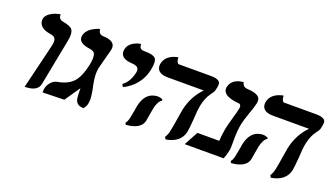

<svg xmlns="http://www.w3.org/2000/svg" viewBox="-57 -956 2353 1362"><g transform="rotate(20 1119.0 -275.0)"><path d="M155.8 5.9 238.3 -335.9Q250 -387.7 224.1 -400.9Q213.9 -405.8 194.8 -409.2Q126.5 -419.9 112.8 -463.4Q108.9 -478 111.8 -493.2Q117.2 -517.6 144 -535.4Q170.9 -553.2 195.8 -559.1L220.2 -564.9Q217.8 -529.3 251.5 -521.5Q253.4 -521 254.9 -521Q311.5 -510.7 326.2 -491.7Q344.7 -465.8 332.5 -405.8Q320.8 -346.7 297.9 -228Q275.4 -111.8 264.6 -55.2Q252.4 5.9 155.8 5.9Z M603 -296.9Q592.8 -249 609.4 -168.9Q623 -111.3 624.5 -68.8Q623 -44.9 620.6 -33.2Q615.7 -13.2 599.6 5.9Q544.9 5.9 535.6 -41Q533.2 -54.7 532.2 -83Q531.7 -109.4 531.2 -120.1Q527.8 -115.2 451.7 -3.9L288.6 0Q290 -7.3 289.6 -9.8Q289.1 -22 292 -34.2Q294.4 -44.9 297.4 -50.8Q320.8 -98.1 361.3 -106Q449.7 -121.6 488.3 -174.8Q518.6 -217.3 535.6 -296.9Q553.2 -380.4 524.4 -397.5Q514.2 -402.8 495.1 -405.8Q411.6 -417 413.6 -465.3Q414.1 -470.7 414.6 -475.1Q418.5 -493.7 430.7 -509.5Q442.9 -525.4 457.3 -534.7Q471.7 -543.9 485.6 -550.5Q499.5 -557.1 508.8 -559.6L518.1 -562Q523.9 -523.4 553.7 -522Q643.6 -520 645 -468.3Q645 -458 642.6 -446.8Q638.2 -426.8 622.6 -372.1Q606.9 -315.9 603 -296.9Z M811.5 -230 799.8 -250Q848.6 -282.7 865.2 -360.8Q874 -401.4 830.1 -408.7Q823.7 -409.7 817.9 -410.2Q730.5 -414.1 728 -467.8Q728 -476.6 729.5 -484.9Q733.4 -504.4 745.4 -519.3Q757.3 -534.2 771.2 -542Q785.2 -549.8 798.3 -554.7Q811.5 -559.6 820.3 -560.5L829.1 -562Q827.1 -524.9 858.4 -522.5Q863.8 -522 870.6 -522Q941.9 -522 956.5 -496.1Q969.2 -472.2 955.6 -410.2Q937 -323.2 866.2 -264.6Q840.8 -244.1 811.5 -230Z M1065.4 -161.1Q1063 -149.9 1056.6 -110.8Q1050.3 -71.3 1048.3 -62Q1036.1 -5.4 952.6 10.3Q937 13.2 921.4 14.2L915.5 -1Q927.7 -11.7 934.6 -43.9Q935.5 -47.4 937.5 -59.1Q941.4 -80.6 943.8 -91.8Q949.2 -127.4 952.1 -140.1Q972.7 -235.8 1045.4 -250.5Q1057.6 -252.9 1069.8 -252.9Q1088.9 -252.4 1106.4 -242.2L1105 -234.9Q1078.1 -218.8 1065.4 -161.1ZM1372.1 -296.9Q1363.8 -256.3 1361.3 -192.9Q1355 -111.3 1350.1 -87.9Q1330.1 -2 1222.2 15.1L1213.4 -2Q1227.5 -21.5 1234.4 -53.2Q1242.2 -90.8 1249.5 -138.2Q1259.3 -202.1 1263.7 -224.1Q1287.1 -331.1 1358.9 -403.8H1087.9Q1016.1 -403.8 1004.9 -448.7Q1002 -462.4 1004.4 -477.1Q1017.6 -540 1094.2 -560.5Q1109.4 -564 1108.9 -564Q1111.3 -523.4 1127.4 -518.1H1370.1Q1438 -518.1 1443.4 -486.3Q1444.8 -474.6 1441.4 -457L1436 -433.1Q1432.6 -419.9 1413.1 -395Q1385.3 -357.9 1372.1 -296.9Z M1689.9 -272.9Q1678.7 -218.8 1679.2 -143.1Q1680.2 -87.4 1675.8 -65.9Q1667.5 -26.9 1655.8 0H1361.8L1419.4 -106H1584.5Q1585 -137.7 1592.8 -183.1Q1593.3 -189.9 1596.2 -205.1Q1602.5 -233.9 1618.7 -291Q1634.3 -345.2 1639.2 -369.1Q1644.5 -401.9 1620.6 -403.8Q1517.1 -411.6 1503.4 -459Q1501 -470.2 1502.9 -481Q1516.1 -542.5 1589.8 -554.7Q1589.8 -554.7 1605 -556.2Q1610.8 -522 1646 -520Q1728 -515.6 1741.7 -483.4Q1747.6 -467.8 1743.7 -446.8Q1735.8 -411.1 1716.3 -359.9Q1695.8 -299.8 1689.9 -272.9Z M1859.9 -161.1Q1857.4 -149.9 1851.1 -110.8Q1844.7 -71.3 1842.8 -62Q1830.6 -5.4 1747.1 10.3Q1731.4 13.2 1715.8 14.2L1710 -1Q1722.2 -11.7 1729 -43.9Q1730 -47.4 1731.9 -59.1Q1735.8 -80.6 1738.3 -91.8Q1743.7 -127.4 1746.6 -140.1Q1767.1 -235.8 1839.8 -250.5Q1852.1 -252.9 1864.3 -252.9Q1883.3 -252.4 1900.9 -242.2L1899.4 -234.9Q1872.6 -218.8 1859.9 -161.1ZM2166.5 -296.9Q2158.2 -256.3 2155.8 -192.9Q2149.4 -111.3 2144.5 -87.9Q2124.5 -2 2016.6 15.1L2007.8 -2Q2022 -21.5 2028.8 -53.2Q2036.6 -90.8 2043.9 -138.2Q2053.7 -202.1 2058.1 -224.1Q2081.5 -331.1 2153.3 -403.8H1882.3Q1810.5 -403.8 1799.3 -448.7Q1796.4 -462.4 1798.8 -477.1Q1812 -540 1888.7 -560.5Q1903.8 -564 1903.3 -564Q1905.8 -523.4 1921.9 -518.1H2164.6Q2232.4 -518.1 2237.8 -486.3Q2239.3 -474.6 2235.8 -457L2230.5 -433.1Q2227.1 -419.9 2207.5 -395Q2179.7 -357.9 2166.5 -296.9Z"/></g></svg>

Font: Linux Libertine Slanted O
Style: Bold Slanted
Weight: 700
Designer: Philipp H. Poll
Foundry: Philipp H. Poll
Version: Version 5.0.0